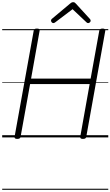

<svg xmlns="http://www.w3.org/2000/svg" viewBox="-20 -1255 1009 1754"><path d="M137 14Q110 14 113 -5L288 -975Q289 -985 296 -989.5Q303 -994 318 -994Q346 -994 342 -975L264 -537H808L887 -975Q889 -985 896 -989.5Q903 -994 917 -994Q945 -994 942 -975L768 -5Q766 5 759 9.5Q752 14 737 14Q710 14 713 -5L799 -487H255L168 -5Q166 5 159 9.5Q152 14 137 14ZM467 -1044Q459 -1044 452.5 -1051.5Q446 -1059 446 -1067Q446 -1071 447.5 -1074.5Q449 -1078 453 -1082L620 -1222Q628 -1229 634 -1232Q640 -1235 649 -1235Q657 -1235 662.5 -1231.5Q668 -1228 673 -1222L803 -1080Q806 -1076 807 -1072.5Q808 -1069 808 -1065Q808 -1057 800.5 -1050.5Q793 -1044 785 -1044Q780 -1044 775.5 -1046.5Q771 -1049 767 -1054L643 -1171L487 -1053Q481 -1048 476.5 -1046Q472 -1044 467 -1044ZM0 469H969V479H0ZM0 -20H969V0H0ZM0 -505H969V-500H0ZM0 -989H969V-979H0Z"/></svg>

Font: Playwrite DE VA Guides
Style: Regular
Weight: 400
Designer: Veronika Burian, José Scaglione
Foundry: TypeTogether
Version: Version 1.003